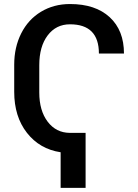

<svg xmlns="http://www.w3.org/2000/svg" viewBox="-20 -741 678 943"><path d="M400.4 181.6V-88.4H322.8Q255.4 -88.9 214.1 -143.3Q172.9 -197.8 172.9 -286.6V-420.9Q172.9 -512.7 214.1 -567.1Q255.4 -621.6 323.7 -621.6Q465.8 -621.6 465.8 -478H588.9Q588.9 -591.8 518.8 -656.5Q448.7 -721.2 323.7 -721.2Q244.1 -721.2 181.4 -683.3Q118.7 -645.5 84.2 -577.1Q49.8 -508.8 49.8 -423.3V-290Q49.8 -168.5 112.3 -88.6Q174.8 -8.8 277.8 6.8V181.6Z"/></svg>

Font: FAU Chimera Medium
Style: Regular
Weight: 500
Version: Version 1.002;hotconv 1.0.117;makeotfexe 2.5.65602